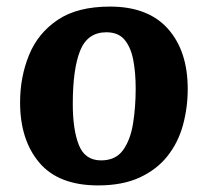

<svg xmlns="http://www.w3.org/2000/svg" viewBox="-20 -548 631 583"><path d="M278 15Q158 15 99.5 -54Q41 -123 41 -237Q41 -314 68 -380.5Q95 -447 155 -487.5Q215 -528 314 -528Q430 -528 490 -460.5Q550 -393 550 -278Q550 -221 535.5 -168Q521 -115 488.5 -74Q456 -33 404 -9Q352 15 278 15ZM287 -61Q331 -61 353.5 -92Q376 -123 384 -173Q392 -223 392 -279Q392 -328 384.5 -366.5Q377 -405 358 -427.5Q339 -450 303 -450Q246 -450 223.5 -394.5Q201 -339 201 -232Q201 -154 219.5 -107.5Q238 -61 287 -61Z"/></svg>

Font: Literata 12pt
Style: Bold Italic
Weight: 700
Italic angle: -2°
Designer: Latin by Veronika Burian and Jose Scaglione. Greek by Irene Vlachou. Cyrillic by Vera Evstafieva
Foundry: TypeTogether
Version: Version 3.002